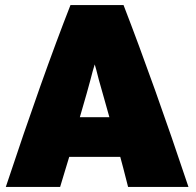

<svg xmlns="http://www.w3.org/2000/svg" viewBox="-20 -725 775 760"><path d="M726 15H487Q464 -76 456 -104H254Q250 -90 237 -48Q224 -6 218 15H3Q148 -422 259 -705H469Q591 -389 726 15ZM413 -261Q405 -288 391.5 -337.5Q378 -387 371 -410Q359 -458 355 -470Q348 -449 338 -409Q329 -374 296 -261Z"/></svg>

Font: Repo
Style: ExtraBlack
Weight: 1000
Designer: Stefan Peev
Foundry: Context Ltd
Version: Version 001.000